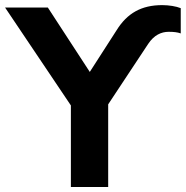

<svg xmlns="http://www.w3.org/2000/svg" viewBox="-52 -749 744 769"><path d="M381.3 0V-331.1L541.5 -573.2C564.9 -608.4 593.8 -621.6 623.5 -621.6C643.1 -621.6 658.2 -620.1 671.9 -615.2V-716.3C654.3 -723.6 624.5 -728.5 597.7 -728.5C514.6 -728.5 457.5 -696.3 415 -627.9L307.6 -460.9L139.6 -718.8H-31.7L231.9 -326.7V0Z"/></svg>

Font: Winston
Style: Bold
Weight: 700
Designer: Vernon Adams, Kim Jin-seong, David Berlow, Cristiano Sobral
Foundry: The Winston Project Authors
Version: Version 3.004